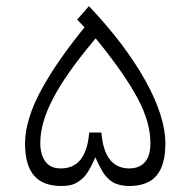

<svg xmlns="http://www.w3.org/2000/svg" viewBox="-20 -620 635 640"><path d="M287.6 -478.5Q198.7 -372.1 156.5 -291Q114.3 -210 114.3 -143.6Q114.3 -105.5 130.9 -82Q147.5 -58.6 183.1 -58.6Q267.6 -58.6 277.3 -178.2H317.9Q327.6 -58.6 411.1 -58.6Q435.1 -58.6 451.2 -69.3Q467.3 -80.1 474.4 -98.4Q481.4 -116.7 481.4 -142.6Q481.4 -212.4 439.2 -291.5Q397 -370.6 310.1 -478.5L298.8 -492.2ZM184.6 0Q122.6 0 93 -35.2Q63.5 -70.3 63.5 -141.6Q63.5 -182.1 77.9 -228.5Q92.3 -274.9 119.4 -323.7Q146.5 -372.6 179 -419.4Q211.4 -466.3 253.4 -518.6L261.7 -528.8L252.9 -538.1L237.3 -554.7L276.4 -599.6Q396.5 -473.1 463.9 -352.5Q531.2 -231.9 531.2 -141.6Q531.2 -69.8 502 -34.9Q472.7 0 409.7 0Q395.5 0 383.5 -2.7Q371.6 -5.4 362.8 -9Q354 -12.7 345.5 -20.3Q336.9 -27.8 331.5 -34.2Q326.2 -40.5 319.3 -52.5Q312.5 -64.5 308.6 -72.5Q304.7 -80.6 297.9 -95.7Q290 -78.6 285.2 -68.8Q280.3 -59.1 272.5 -46.4Q264.6 -33.7 256.8 -26.6Q249 -19.5 238.3 -12.7Q227.5 -5.9 214.4 -2.9Q201.2 0 184.6 0Z"/></svg>

Font: Shabnam Thin FD
Style: Thin-FD
Weight: 100
Foundry: DejaVu fonts team - Redesigned by Saber Rastikerdar - Based on Vazir font
Version: Version 5.0.0